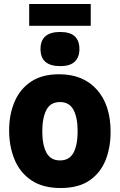

<svg xmlns="http://www.w3.org/2000/svg" viewBox="-20 -937 603 967"><path d="M285 10Q196 10 138.5 -28.5Q81 -67 53.5 -133Q26 -199 26 -280Q26 -361 53.5 -425Q81 -489 136.5 -526Q192 -563 278 -563Q399 -563 468 -485.5Q537 -408 537 -273Q537 -194 511.5 -130Q486 -66 430.5 -28Q375 10 285 10ZM282 -129Q330 -129 350.5 -168.5Q371 -208 371 -276Q371 -345 350 -384Q329 -423 282 -423Q234 -423 213.5 -383Q193 -343 193 -276Q193 -207 214 -168Q235 -129 282 -129ZM283 -604Q184 -604 184 -690Q184 -776 283 -776Q333 -776 356.5 -754Q380 -732 380 -690Q380 -650 357 -627Q334 -604 283 -604ZM127 -807V-917H437V-807Z"/></svg>

Font: Noto Sans Mono SemiCondensed Black
Style: Regular
Weight: 900
Width: 4
Designer: Monotype Design Team
Foundry: Monotype Imaging Inc.
Version: Version 2.014; ttfautohint (v1.8.4.7-5d5b)